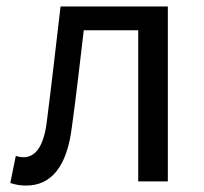

<svg xmlns="http://www.w3.org/2000/svg" viewBox="-20 -563 632 596"><path d="M61 13C140 13 188 -47 203 -168C217 -268 228 -369 240 -469H409V0H501V-543H168C154 -425 141 -308 126 -191C117 -110 91 -75 53 -75C43 -75 36 -77 29 -79L12 5C27 10 41 13 61 13Z"/></svg>

Font: Kinto Sans
Style: Regular
Weight: 400
Designer: Authors: Ryoko NISHIZUKA  (kana & ideographs); Paul D. Hunt (Latin, Greek & Cyrillic); Wenlong ZHANG  (bopomofo); Sandol
Foundry: Adobe Systems Incorporated, ookami Inc.
Version: Version 0.001